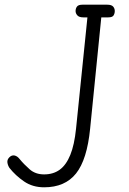

<svg xmlns="http://www.w3.org/2000/svg" viewBox="-20 -792 550 818"><path d="M168 6Q119 6 82.5 -19Q46 -44 20 -77Q13 -88 11.5 -100Q10 -112 20 -122Q30 -132 42 -129.5Q54 -127 64 -114Q82 -92 106.5 -70.5Q131 -49 168 -49Q207 -49 234.5 -69Q262 -89 279.5 -132Q297 -175 304 -244L358 -772H417L364 -244Q351 -112 304 -53Q257 6 168 6ZM335 -718Q317 -718 309.5 -726.5Q302 -735 302 -745Q302 -756 308 -764Q314 -772 331 -772H437Q455 -772 462 -764Q469 -756 469 -745Q469 -735 464 -726.5Q459 -718 441 -718Z"/></svg>

Font: Edu SA Beginner
Style: Regular
Weight: 400
Designer: Tina and Corey Anderson
Foundry: Google for Education
Version: Version 1.003